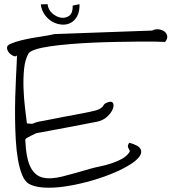

<svg xmlns="http://www.w3.org/2000/svg" viewBox="-20 -884 812 909"><path d="M115.2 -14.6Q96.7 -26.4 84.5 -56.6Q72.3 -86.9 64.9 -128.9Q57.6 -170.9 54.7 -221.7Q51.8 -272.5 51.3 -324.2Q50.8 -376 52.2 -426.3Q53.7 -476.6 55.7 -517.1Q57.6 -557.6 59.1 -585.9Q60.5 -614.3 60.5 -623Q57.6 -614.3 45.4 -618.7Q33.2 -623 23.9 -633.3Q14.6 -643.6 13.2 -656.2Q11.7 -668.9 30.3 -676.8Q53.7 -686.5 79.6 -692.9Q105.5 -699.2 132.8 -704.1Q160.2 -709 186.5 -712.9Q212.9 -716.8 238.3 -722.7L700.2 -739.3Q714.8 -747.1 731 -745.1Q747.1 -743.2 757.8 -735.4Q768.6 -727.5 771.5 -714.4Q774.4 -701.2 761.7 -685.5Q746.1 -686.5 711.4 -687Q676.8 -687.5 630.9 -687Q585 -686.5 530.3 -685.5Q475.6 -684.6 420.4 -682.1Q365.2 -679.7 313 -675.3Q260.7 -670.9 219.2 -665Q177.7 -659.2 149.9 -650.4Q122.1 -641.6 115.2 -630.9Q98.6 -602.5 94.2 -559.1Q89.8 -515.6 91.3 -468.3Q92.8 -420.9 98.1 -376Q103.5 -331.1 107.4 -299.8Q122.1 -297.9 127.9 -297.9Q133.8 -297.9 137.2 -299.3Q140.6 -300.8 145 -302.7Q149.4 -304.7 161.1 -307.6Q167 -308.6 185.1 -312Q203.1 -315.4 228 -320.3Q252.9 -325.2 280.3 -330.6Q307.6 -335.9 332.5 -340.3Q357.4 -344.7 376 -348.6Q394.5 -352.5 400.4 -353.5Q435.5 -360.4 448.2 -366.7Q460.9 -373 465.3 -378.4Q469.7 -383.8 472.7 -389.2Q475.6 -394.5 492.2 -400.4Q510.7 -406.2 515.6 -395Q520.5 -383.8 513.2 -366.2Q505.9 -348.6 486.8 -331.1Q467.8 -313.5 438.5 -307.6Q422.9 -304.7 382.3 -296.9Q341.8 -289.1 296.4 -280.3Q251 -271.5 210.4 -264.2Q169.9 -256.8 153.3 -253.9Q151.4 -252.9 144.5 -250Q137.7 -247.1 130.4 -243.2Q123 -239.3 116.7 -235.8Q110.4 -232.4 107.4 -231.4Q106.4 -230.5 103 -227.5Q99.6 -224.6 99.6 -222.7Q103.5 -134.8 124 -93.8Q144.5 -52.7 181.6 -43.5Q218.8 -34.2 274.9 -48.3Q331.1 -62.5 407.2 -85Q426.8 -90.8 453.6 -96.2Q480.5 -101.6 506.8 -110.4Q533.2 -119.1 556.2 -131.3Q579.1 -143.6 591.8 -162.1Q595.7 -168 593.8 -171.9Q591.8 -175.8 588.9 -180.7Q585.9 -185.5 585.4 -191.9Q585 -198.2 591.8 -208Q636.7 -196.3 645.5 -178.2Q654.3 -160.2 637.7 -139.6Q621.1 -119.1 583 -97.2Q544.9 -75.2 495.6 -56.2Q446.3 -37.1 390.6 -22.5Q335 -7.8 282.7 -0.5Q230.5 6.8 186 3.9Q141.6 1 115.2 -14.6ZM205.1 -864.3Q208 -837.9 227.5 -820.8Q247.1 -803.7 269 -800.3Q291 -796.9 308.1 -809.6Q325.2 -822.3 324.2 -857.4L356.4 -864.3Q357.4 -829.1 345.2 -807.1Q333 -785.2 314 -775.4Q294.9 -765.6 272 -767.6Q249 -769.5 228 -781.2Q207 -793 191.9 -814Q176.8 -835 172.9 -863.3Z"/></svg>

Font: Give You Glory
Style: Regular
Weight: 400
Designer: Kimberly Geswein
Foundry: Kimberly Geswein
Version: Version 1.002